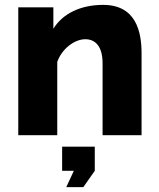

<svg xmlns="http://www.w3.org/2000/svg" viewBox="-20 -555 652 788"><path d="M322 213 369 146V47H235V146H283L252 213ZM561 -336C561 -424 539 -535 403 -535C311 -535 237 -499 199 -437V-525H55V0H215V-301C234 -355 286 -394 330 -394C372 -394 401 -364 401 -295V0H561Z"/></svg>

Font: Raleway
Style: ExtraBold
Weight: 800
Designer: Matt McInerney, Pablo Impallari, Rodrigo Fuenzalida
Foundry: Matt McInerney, Pablo Impallari, Rodrigo Fuenzalida
Version: Version 3.000